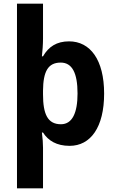

<svg xmlns="http://www.w3.org/2000/svg" viewBox="-20 -780 625 1040"><path d="M544 -273C544 -456 469 -556 354 -556C287 -556 243 -527 213 -475H207C210 -500 213 -541 213 -571V-760H72V240H213V20C213 -1 211 -33 207 -62H213C241 -18 287 10 357 10C471 10 544 -91 544 -273ZM400 -274C400 -169 372 -107 310 -107C238 -107 213 -162 213 -269V-289C214 -393 240 -441 309 -441C370 -441 400 -386 400 -274Z"/></svg>

Font: Noto Sans Kannada SemiCondensed
Style: Bold
Weight: 700
Width: 4
Designer: Jelle Bosma - Monotype Design Team
Foundry: Monotype Imaging Inc.
Version: Version 2.005